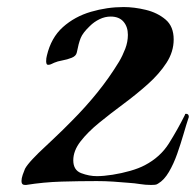

<svg xmlns="http://www.w3.org/2000/svg" viewBox="-20 -521 556 545"><path d="M51 4Q41 4 41 -7Q41 -15 44.5 -25Q48 -35 51 -42Q57 -53 73 -70Q89 -87 106.5 -103Q124 -119 133 -128Q146 -140 158.5 -152.5Q171 -165 184 -178Q222 -216 256 -258Q290 -300 318 -346Q328 -363 335.5 -382.5Q343 -402 343 -422Q343 -445 330.5 -459.5Q318 -474 294 -474Q278 -474 262.5 -466.5Q247 -459 235 -447Q215 -428 209 -413Q203 -398 198 -372Q196 -362 183.5 -357Q171 -352 157 -349.5Q143 -347 134 -343Q131 -342 126.5 -339.5Q122 -337 117 -337Q113 -337 112 -340.5Q111 -344 111 -347Q111 -352 111.5 -355.5Q112 -359 113 -363Q125 -414 158.5 -444Q192 -474 238 -487.5Q284 -501 331 -501Q361 -501 394 -493Q427 -485 450 -465.5Q473 -446 473 -409Q473 -374 452.5 -342.5Q432 -311 399.5 -282Q367 -253 330.5 -226Q294 -199 261.5 -172.5Q229 -146 208.5 -119.5Q188 -93 188 -66Q188 -38 210.5 -29.5Q233 -21 255 -21Q274 -21 299.5 -25Q325 -29 349.5 -36Q374 -43 391 -52Q435 -75 459.5 -114Q484 -153 505 -195Q505 -198 508 -198Q516 -198 516 -189Q516 -188 515.5 -187.5Q515 -187 515 -186Q509 -168 501 -140.5Q493 -113 483 -84.5Q473 -56 459.5 -33Q446 -10 429 0Q425 3 420 3.5Q415 4 409 4Q393 4 377.5 1.5Q362 -1 346 -2Q324 -4 301 -5.5Q278 -7 255 -7Q205 -7 154.5 -5.5Q104 -4 54 4Z"/></svg>

Font: Tapestry
Style: Regular
Weight: 400
Designer: Robert E. Leuschke
Foundry: Robert E. Leuschke
Version: Version 1.010; ttfautohint (v1.8.4.7-5d5b)